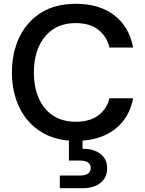

<svg xmlns="http://www.w3.org/2000/svg" viewBox="-20 -732 766 1014"><path d="M381 12Q274 12 198 -35Q122 -82 82.5 -164Q43 -246 43 -349Q43 -453 82 -535Q121 -617 196.5 -664.5Q272 -712 381 -712Q505 -712 584 -651Q663 -590 683 -481H558Q544 -540 499 -575Q454 -610 380 -610Q309 -610 260 -577Q211 -544 185 -486Q159 -428 159 -349Q159 -271 185 -212.5Q211 -154 260.5 -121.5Q310 -89 380 -89Q454 -89 499 -122.5Q544 -156 558 -213H683Q663 -107 584 -47.5Q505 12 381 12ZM296 262V195H401Q459 195 459 155Q459 116 401 116H344V-17H416V54Q452 53 481.5 64.5Q511 76 528.5 99Q546 122 546 156Q546 191 529 214.5Q512 238 483 250Q454 262 419 262Z"/></svg>

Font: Rethink Sans SemiBold
Style: Regular
Weight: 600
Designer: The Rethink Sans project authors (Hans Thiessen). DM Sans designed by Colophon Foundry.
Foundry: Rethink Communications LLC
Version: Version 1.001